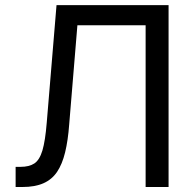

<svg xmlns="http://www.w3.org/2000/svg" viewBox="-20 -748 779 768"><path d="M42.5 0V-80.6H62Q96.7 -80.6 117.4 -94.2Q138.2 -107.9 149.7 -146.2Q161.1 -184.6 167 -257.8L206.1 -727.5H654.3V0H562.5V-647H289.6L256.8 -250.5Q252 -186 240.5 -138.7Q229 -91.3 208.3 -60.5Q187.5 -29.8 153.6 -14.9Q119.6 0 69.8 0Z"/></svg>

Font: Inter 18pt
Style: Regular
Weight: 400
Designer: Rasmus Andersson
Foundry: rsms
Version: Version 4.001;git-66647c0bb